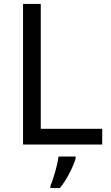

<svg xmlns="http://www.w3.org/2000/svg" viewBox="-20 -734 564 975"><path d="M97 0H499V-80H187V-714H97ZM364 70V61H277C272 104 251 176 236 209V221H284C320 178 355 106 364 70Z"/></svg>

Font: Noto Sans Cypriot
Style: Regular
Weight: 400
Designer: Monotype Design Team
Foundry: Monotype Imaging Inc.
Version: Version 2.002